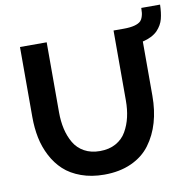

<svg xmlns="http://www.w3.org/2000/svg" viewBox="-87 -886 978 978"><g transform="rotate(-10 402.0 -397.0)"><path d="M707 -798.8H804.2Q803.2 -756.8 795.2 -725.6Q787.1 -694.3 762.2 -668Q734.9 -640.6 685.1 -628.9V-348.1Q685.1 -273.4 667 -210.9Q648.9 -148.4 612.5 -99.4Q576.2 -50.3 515.4 -22.7Q454.6 4.9 375 4.9Q309.1 4.9 255.9 -14.4Q202.6 -33.7 167.2 -66.4Q131.8 -99.1 108.2 -144.5Q84.5 -189.9 74.2 -240.5Q64 -291 64 -348.1V-710H202.1V-348.1Q202.1 -301.3 211.2 -261.5Q220.2 -221.7 239.5 -188.5Q258.8 -155.3 293.2 -136.2Q327.6 -117.2 374 -117.2Q421.4 -117.2 456.3 -136.5Q491.2 -155.8 510.5 -189.5Q529.8 -223.1 538.8 -262.5Q547.9 -301.8 547.9 -348.1V-710H601.1Q667 -710 689.9 -732.9Q697.3 -741.2 700.9 -752.9Q704.6 -764.6 705.6 -773.4Q706.5 -782.2 707 -798.8Z"/></g></svg>

Font: Rawline
Style: Bold
Weight: 700
Designer: Matt McInerney, Pablo Impallari, Rodrigo Fuenzalida
Foundry: Matt McInerney, Pablo Impallari, Rodrigo Fuenzalida
Version: Version 4.020;PS 004.020;hotconv 1.0.88;makeotf.lib2.5.64775